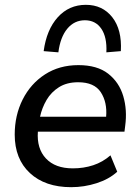

<svg xmlns="http://www.w3.org/2000/svg" viewBox="-20 -767 577 796"><path d="M275 9Q167 9 104 -49.5Q41 -108 41 -209Q41 -289 74 -354.5Q107 -420 166.5 -458.5Q226 -497 305 -497Q383 -497 428.5 -461.5Q474 -426 491 -368.5Q508 -311 499 -245L496 -221H137Q132 -151 170.5 -110Q209 -69 282 -69Q327 -69 366.5 -82Q406 -95 438 -123L466 -55Q432 -24 380.5 -7.5Q329 9 275 9ZM304 -426Q257 -426 224.5 -405.5Q192 -385 173 -352.5Q154 -320 146 -283H420Q425 -343 398 -384.5Q371 -426 304 -426ZM222 -550 161 -555Q173 -644 219.5 -695.5Q266 -747 336 -747Q405 -747 445.5 -695.5Q486 -644 481 -555L421 -550Q424 -613 400 -648Q376 -683 332 -683Q288 -683 259 -648Q230 -613 222 -550Z"/></svg>

Font: Nunito Sans SemiBold
Style: Italic
Weight: 600
Italic angle: -9°
Designer: Vernon Adams
Foundry: Vernon Adams
Version: Version 3.006; ttfautohint (v1.8.3)